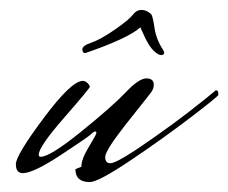

<svg xmlns="http://www.w3.org/2000/svg" viewBox="-20 -354 460 387"><path d="M132 -13 144 -18Q144 -33 158.5 -57Q173 -81 174 -85Q175 -89 172 -89Q169 -89 163.5 -83.5Q158 -78 102.5 -41.5Q47 -5 26 -5Q12 -5 12 -23Q12 -41 68 -116Q124 -191 147 -191Q152 -191 156.5 -186.5Q161 -182 161 -179Q161 -176 109.5 -117Q58 -58 58 -42Q58 -38 62 -38Q81 -38 144 -89Q207 -140 233.5 -168Q260 -196 275 -196Q290 -196 290 -183Q290 -175 284 -167Q278 -159 261.5 -138.5Q245 -118 231 -100Q192 -50 192 -37.5Q192 -25 202.5 -25Q213 -25 254 -52Q330 -103 393 -154L415 -172Q420 -172 420 -166V-163Q424 -163 366.5 -119Q309 -75 243.5 -31Q178 13 161 13Q132 13 132 -13ZM285 -325Q288 -321 291.5 -297.5Q295 -274 309 -253Q311 -249 311 -248Q311 -243 305 -243Q299 -243 290 -251.5Q281 -260 272 -279Q263 -298 263 -299Q239 -277 152 -247Q146 -247 146 -254.5Q146 -262 164 -268Q182 -274 211 -294Q240 -314 247.5 -324Q255 -334 265.5 -334Q276 -334 285 -325Z"/></svg>

Font: Mrs Saint Delafield
Style: Regular
Weight: 400
Designer: Alejandro Paul
Foundry: Alejandro Paul
Version: Version 1.000